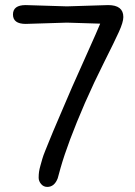

<svg xmlns="http://www.w3.org/2000/svg" viewBox="-20 -725 530 755"><path d="M243 -700 405 -705Q465 -705 465 -658Q465 -638 447.5 -599.5Q430 -561 390 -481.5Q350 -402 314 -320Q246 -163 218 -64L207 -24Q194 10 166 10Q151 10 141.5 -1.5Q132 -13 132 -26Q132 -39 133.5 -49.5Q135 -60 139 -74Q143 -88 146.5 -100.5Q150 -113 158 -132.5Q166 -152 172 -167Q178 -182 189 -208.5Q200 -235 208 -253Q216 -271 230 -304.5Q244 -338 263.5 -382.5Q283 -427 323.5 -517Q364 -607 374 -632L243 -636L81 -631Q31 -631 31 -668Q31 -705 81 -705Z"/></svg>

Font: Delius
Style: Regular
Weight: 400
Designer: Natalia Raices
Foundry: Natalia Raices
Version: Version 1.001